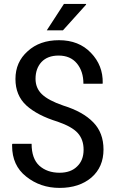

<svg xmlns="http://www.w3.org/2000/svg" viewBox="-20 -921 571 952"><path d="M394.5 -178.7Q394.5 -229.5 365.2 -261.7Q336.9 -293 266.6 -317.4Q165 -348.6 110.4 -398.4Q56.6 -448.2 56.6 -529.3Q56.6 -613.3 117.2 -667Q176.8 -721.7 272.5 -721.7Q371.1 -721.7 430.7 -659.2Q491.2 -596.7 489.3 -508.8Q489.3 -507.8 488.3 -505.9Q464.8 -505.9 393.6 -505.9Q393.6 -567.4 361.3 -606.4Q329.1 -645.5 270.5 -645.5Q215.8 -645.5 185.5 -613.3Q156.2 -581.1 156.2 -530.3Q156.2 -484.4 187.5 -454.1Q219.7 -422.9 293.9 -397.5Q391.6 -367.2 442.4 -314.5Q493.2 -262.7 493.2 -179.7Q493.2 -92.8 433.6 -41Q373 10.7 275.4 10.7Q179.7 10.7 109.4 -45.9Q40 -100.6 40 -198.2Q40 -201.2 40 -205.1Q41 -206.1 42 -208Q65.4 -208 136.7 -208Q136.7 -134.8 174.8 -99.6Q213.9 -64.5 275.4 -64.5Q331.1 -64.5 362.3 -95.7Q394.5 -126 394.5 -178.7ZM296.9 -901.4Q324.2 -901.4 406.2 -901.4Q407.2 -900.4 407.2 -898.4Q378.9 -866.2 292 -770.5Q271.5 -770.5 211.9 -770.5Q233.4 -803.7 296.9 -901.4Z"/></svg>

Font: Noto Sans Hebrew DECATHLON 
Style: Regular
Weight: 400
Designer: Monotype Design team
Version: Version 1.03 uh